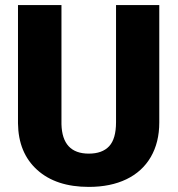

<svg xmlns="http://www.w3.org/2000/svg" viewBox="-20 -731 705 761"><path d="M611.3 -710.9V-245.6Q611.3 -166.5 577.6 -108.6Q543.9 -50.8 481 -20.5Q418 9.8 332 9.8Q202.1 9.8 127.4 -57.6Q52.7 -125 51.3 -242.2V-710.9H223.6V-238.8Q226.6 -122.1 332 -122.1Q385.3 -122.1 412.6 -151.4Q439.9 -180.7 439.9 -246.6V-710.9Z"/></svg>

Font: Sadagaat-English
Style: Regular
Weight: 900
Designer: Ahmed alsheikh
Foundry: Ahmed alsheikh Design
Version: Version 2.137;January 17, 2018;FontCreator 11.0.0.2408 64-bi